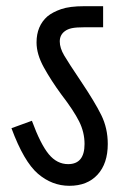

<svg xmlns="http://www.w3.org/2000/svg" viewBox="-20 -642 400 620"><path d="M241 -380Q202 -438 187.5 -462.5Q173 -487 173 -508Q173 -529 189 -541Q198 -548 212 -551Q226 -554 255 -554H313V-622H252Q205 -622 177.5 -612.5Q150 -603 133 -589Q98 -558 98 -505Q98 -467 121.5 -424.5Q145 -382 178 -337Q218 -285 235.5 -250Q253 -215 253 -177Q253 -112 200 -112Q164 -112 137.5 -144Q111 -176 83 -252L17 -228Q57 -120 102.5 -81Q148 -42 204 -42Q262 -42 295 -78Q328 -114 328 -177Q328 -228 307 -270.5Q286 -313 241 -380Z"/></svg>

Font: Noto Sans Devanagari Extra Condensed
Style: Regular
Weight: 400
Width: 2
Designer: Monotype Design Team
Foundry: Monotype Imaging Inc.
Version: 1.000